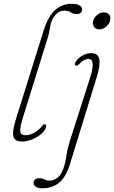

<svg xmlns="http://www.w3.org/2000/svg" viewBox="-20 -737 601 1010"><path d="M358.5 -717Q386 -717 399 -708.2Q412 -699.5 412 -688Q412 -678 405 -670.5Q398 -663 383 -663Q365 -663 352.5 -672Q340 -681 317.5 -681Q291.5 -681 270.8 -657.8Q250 -634.5 244.5 -600Q241 -578.5 237.5 -562.5Q234 -546.5 226.5 -523.5L100.5 -118.5Q83 -62 86.8 -43.8Q90.5 -25.5 115.5 -25.5Q137 -25.5 162 -40Q187 -54.5 202.5 -75.5Q208 -83.5 214 -83.5Q224 -83.5 222.5 -71.5Q220 -53 200 -35Q180 -17 151.2 -4.8Q122.5 7.5 94.5 7.5Q58.5 7.5 50.8 -18.5Q43 -44.5 64.5 -112.5L208.5 -573.5Q231.5 -648.5 268.5 -682.8Q305.5 -717 358.5 -717ZM502.5 -582.5Q484.5 -582.5 474.8 -595.8Q465 -609 470 -627Q475.5 -646.5 492 -659.2Q508.5 -672 526.5 -672Q545.5 -672 554.8 -659.2Q564 -646.5 558.5 -627Q553.5 -609 537.5 -595.8Q521.5 -582.5 502.5 -582.5ZM489.5 -333.5 348 126.5Q327 194.5 291 224Q255 253.5 203.5 253.5Q180 253.5 168.2 245.2Q156.5 237 156.5 225.5Q156.5 216 163.8 208.2Q171 200.5 186.5 200.5Q202.5 200.5 213.5 206.8Q224.5 213 243.5 213Q262.5 213 284.5 196Q306.5 179 320 129Q326.5 103 330.8 73.2Q335 43.5 349.5 -1.5L454.5 -330Q485 -427 445 -427Q422 -427 396.5 -400Q386.5 -390 379.5 -391.5Q371.5 -393 374.5 -405Q381.5 -423.5 406.8 -440.5Q432 -457.5 459.5 -457.5Q495 -457.5 502 -427.2Q509 -397 489.5 -333.5Z"/></svg>

Font: Fraunces 9pt S050 Thin
Style: Italic
Weight: 100
Italic angle: -16°
Version: Version 1.000; ttfautohint (v1.8.3)